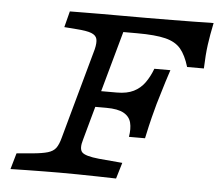

<svg xmlns="http://www.w3.org/2000/svg" viewBox="-45 -621 770 672"><g transform="rotate(5 339.5 -285.0)"><path d="M205.6 -201.6 272.6 -443.5Q278.2 -466.9 275 -479.8Q271.8 -492.7 255.2 -499.2Q238.7 -505.6 201.6 -508.1L159.7 -511.3L174.2 -567.7Q191.9 -567.7 221 -568.1Q250 -568.5 283.1 -568.5Q316.1 -568.5 344.4 -568.5H347.6H444.4Q492.7 -568.5 532.3 -569Q571.8 -569.4 607.3 -569.8Q642.7 -570.2 679 -571Q670.2 -529 665.3 -493.5Q660.5 -458.1 658.9 -409.7H600Q587.9 -450 569.4 -472.2Q550.8 -494.4 515.3 -503.2Q479.8 -512.1 415.3 -512.1H366.9L280.6 -201.6ZM266.9 -242.7 283.1 -299.2H456.5L440.3 -242.7ZM418.5 -148.4Q423.4 -177.4 418.1 -198.4Q412.9 -219.4 392.3 -231Q371.8 -242.7 330.6 -242.7L362.9 -299.2Q398.4 -299.2 421.8 -310.9Q445.2 -322.6 460.5 -344Q475.8 -365.3 486.3 -393.5H542.7Q526.6 -344.4 519 -318.1Q511.3 -291.9 504.8 -271Q499.2 -250 492.3 -223.8Q485.5 -197.6 475 -148.4ZM187.1 -2.4Q162.1 -2.4 131.9 -2Q101.6 -1.6 71.4 -1.2Q41.1 -0.8 15.3 0L31.5 -56.5L85.5 -61.3Q121.8 -64.5 140.7 -70.2Q159.7 -75.8 169 -88.3Q178.2 -100.8 184.7 -125.8L205.6 -201.6H280.6L259.7 -125.8Q249.2 -91.9 260.9 -79.8Q272.6 -67.7 320.2 -62.9L403.2 -55.6L386.3 0.8Q354.8 0 319.8 -0.8Q284.7 -1.6 250 -2Q215.3 -2.4 183.9 -2.4H187.9Z"/></g></svg>

Font: Playfair 5pt SemiExpanded Light
Style: Italic
Weight: 300
Width: 6
Italic angle: -15.6°
Designer: Claus Eggers Sørensen
Foundry: Claus Eggers Sørensen
Version: Version 2.203